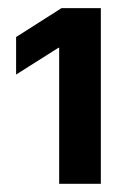

<svg xmlns="http://www.w3.org/2000/svg" viewBox="-20 -820 328 477"><path d="M230.5 -363.3H127V-701.2H125L20 -634.8V-728L132.8 -799.8H230.5Z"/></svg>

Font: Inter Tight Stencil
Style: Bold
Weight: 700
Designer: Rasmus Andersson
Foundry: rsms
Version: Version 3.004;Glyphs 3.1.2 (3151)